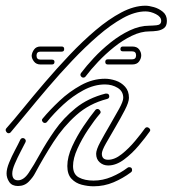

<svg xmlns="http://www.w3.org/2000/svg" viewBox="-30 -649 605 673"><path d="M0 -182Q-5 -182 -8.5 -188Q-12 -194 -8 -199Q17 -227 51.5 -269.5Q86 -312 127.5 -360.5Q169 -409 214 -456.5Q259 -504 305 -543Q351 -582 395.5 -605.5Q440 -629 480 -629Q492 -629 509.5 -624Q527 -619 541 -607.5Q555 -596 555 -576Q555 -558 545 -550.5Q535 -543 521 -541Q507 -539 494 -539Q464 -539 432 -523.5Q400 -508 370 -484Q340 -460 314 -432.5Q288 -405 270 -381Q267 -377 262 -377Q257 -377 253.5 -382Q250 -387 254 -393Q272 -417 298.5 -445.5Q325 -474 357.5 -500Q390 -526 425 -542.5Q460 -559 494 -559Q503 -559 519 -560.5Q535 -562 535 -576Q535 -590 516.5 -599.5Q498 -609 480 -609Q443 -609 400.5 -585.5Q358 -562 313 -523Q268 -484 223.5 -437Q179 -390 138.5 -342.5Q98 -295 64.5 -254Q31 -213 8 -186Q5 -182 0 -182ZM348 -423Q339 -423 339 -432Q339 -441 348 -441H433Q447 -441 447 -455Q447 -469 433 -469H401Q392 -469 392 -477Q392 -486 401 -486H433Q450 -486 457.5 -476Q465 -466 465 -455Q465 -444 457.5 -433.5Q450 -423 433 -423ZM112 -423Q97 -423 89 -433.5Q81 -444 81 -454Q82 -465 89.5 -475.5Q97 -486 112 -486H186Q195 -486 195 -477Q195 -468 186 -468H112Q98 -468 98 -454Q98 -440 112 -440H152Q161 -440 161 -432Q161 -423 152 -423ZM349 -69Q332 -69 319.5 -80Q307 -91 307 -110Q307 -124 321.5 -151Q336 -178 354.5 -209.5Q373 -241 387.5 -267.5Q402 -294 402 -306Q402 -329 382.5 -341Q363 -353 338 -353Q300 -353 262 -332.5Q224 -312 191.5 -282Q159 -252 135 -222Q132 -218 127 -218Q122 -218 118.5 -223.5Q115 -229 120 -234Q144 -263 178.5 -295.5Q213 -328 254 -350.5Q295 -373 338 -373Q356 -373 375.5 -366.5Q395 -360 408.5 -345Q422 -330 422 -306Q422 -291 407.5 -263Q393 -235 374.5 -203.5Q356 -172 341.5 -146.5Q327 -121 327 -110Q327 -89 349 -89Q372 -89 397 -109Q422 -129 444 -155.5Q466 -182 478 -199Q481 -203 485 -203Q490 -203 494.5 -198Q499 -193 494 -187Q480 -167 456.5 -139Q433 -111 405 -90Q377 -69 349 -69ZM33 3Q12 3 2.5 -11Q-7 -25 -7 -41Q-7 -57 2 -79Q11 -101 22.5 -122.5Q34 -144 41 -159Q44 -165 50 -165Q55 -165 58.5 -160.5Q62 -156 59 -150Q53 -138 42 -117Q31 -96 22 -75Q13 -54 13 -41Q13 -17 33 -17Q53 -17 70.5 -43Q88 -69 110 -109Q132 -149 162 -192Q192 -235 235 -270Q278 -305 340 -321H343Q353 -321 353 -311Q353 -304 345 -302Q283 -286 237.5 -245.5Q192 -205 157.5 -151.5Q123 -98 93 -42Q86 -28 71 -12.5Q56 3 33 3ZM298 4Q278 4 256.5 -1.5Q235 -7 220.5 -22.5Q206 -38 206 -67Q206 -99 223 -136Q240 -173 263 -207Q286 -241 304 -263Q307 -267 312 -267Q317 -267 321 -261Q325 -255 320 -250Q301 -228 279 -195Q257 -162 241.5 -128Q226 -94 226 -67Q226 -38 246.5 -27Q267 -16 298 -16Q330 -16 361 -29Q392 -42 417 -61Q419 -63 423 -63Q433 -63 433 -53Q433 -48 429 -45Q401 -24 368 -10Q335 4 298 4Z"/></svg>

Font: Neonderthaw
Style: Regular
Weight: 400
Designer: Robert E. Leuschke
Foundry: Robert E. Leuschke
Version: Version 1.010; ttfautohint (v1.8.3)